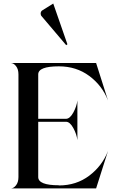

<svg xmlns="http://www.w3.org/2000/svg" viewBox="-20 -1052 647 1072"><path d="M308.6 -17.6V-16.6Q406.2 -16.6 478.5 -71.3Q550.8 -126 583 -209L516.6 0H40Q55.7 0 69.3 -17.1Q83 -34.2 83 -63.5V-636.7Q83 -666 69.3 -683.1Q55.7 -700.2 40 -700.2H516.6L583 -491.2Q550.8 -574.2 478.5 -627.9Q406.2 -681.6 308.6 -681.6Q193.4 -681.6 193.4 -636.7V-388.7H348.6Q370.1 -388.7 389.2 -423.3Q408.2 -458 412.1 -491.2V-269.5Q408.2 -302.7 389.2 -337.4Q370.1 -372.1 348.6 -372.1H193.4V-63.5Q193.4 -17.6 308.6 -17.6ZM349.6 -799.8 212.9 -960.9Q207 -966.8 207 -975.6Q207 -989.3 217.8 -995.1L277.3 -1032.2L356.4 -804.7Z"/></svg>

Font: Olivea
Style: LigaturesFont
Weight: 400
Designer: Achmad Aprilia Pratama
Version: Version 001.000